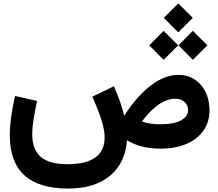

<svg xmlns="http://www.w3.org/2000/svg" viewBox="-20 -867 1274 1120"><path d="M935.5 -762.7 1020 -847.2 1104.5 -762.7 1020 -678.2ZM1021 -602.5 1105 -687 1189.9 -602.5 1105 -518.1ZM850.6 -602.5 934.6 -687 1019.5 -602.5 934.6 -518.1ZM1022 -430.2Q1074.7 -430.2 1115.2 -403.8Q1155.8 -377.4 1179 -330.8Q1202.1 -284.2 1202.1 -222.7Q1202.1 -156.7 1167.7 -106.4Q1133.3 -56.2 1069.1 -28.1Q1004.9 0 916 0Q797.9 0 720.7 -49.3Q711.4 84 621.6 158.4Q531.7 232.9 377.4 232.9Q37.1 232.9 37.1 -77.6Q37.1 -125 44.7 -181.9Q52.2 -238.8 67.9 -307.1L195.8 -278.3Q180.7 -203.6 174.3 -160.6Q168 -117.7 168 -85.9Q168 5.9 217.8 48.3Q267.6 90.8 373.5 90.8Q590.3 90.8 590.3 -65.9Q590.3 -106 574.5 -158.9Q558.6 -211.9 518.6 -303.2L644.5 -363.8Q688 -265.1 704.6 -191.9Q778.8 -307.1 859.9 -368.7Q940.9 -430.2 1022 -430.2ZM1001.5 -291Q954.1 -291 902.8 -255.1Q851.6 -219.2 808.1 -158.2Q851.1 -142.1 915 -142.1Q994.1 -142.1 1035.6 -164.8Q1077.1 -187.5 1077.1 -224.6Q1077.1 -254.4 1056.2 -272.7Q1035.2 -291 1001.5 -291Z"/></svg>

Font: Estedad-FD Bold
Style: Regular
Weight: 700
Designer: Amin Abedi
Version: Version 7.3